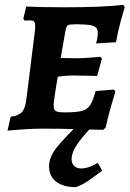

<svg xmlns="http://www.w3.org/2000/svg" viewBox="-20 -530 534 791"><path d="M246 -67Q294 -67 317 -73Q340 -79 351.5 -97Q363 -115 374 -155L450 -161L455 -152Q451 -140 438.5 -96Q426 -52 415 -4L405 5Q381 4 301.5 2Q222 0 157 0Q111 0 67 3.5Q23 7 11 8L24 -49Q57 -54 70 -68Q83 -82 88 -116L124 -404Q125 -412 125 -423Q125 -436 120.5 -441Q116 -446 105 -446L81 -445L76 -453L88 -503Q104 -502 148.5 -501Q193 -500 244 -500Q406 -500 488 -510L494 -501Q490 -489 478 -445.5Q466 -402 458 -356L376 -351Q377 -355 380 -369Q383 -383 383 -393Q383 -409 375.5 -416.5Q368 -424 349 -427Q330 -430 292 -430Q267 -430 260 -426Q253 -422 250 -405L230 -291L302 -290Q318 -290 350.5 -292.5Q383 -295 394 -296L400 -288L380 -217Q370 -217 340.5 -218Q311 -219 279 -219Q253 -219 218 -214L209 -160Q208 -150 204.5 -128.5Q201 -107 201 -96Q201 -78 210 -72.5Q219 -67 246 -67ZM292 241Q241 241 211.5 218.5Q182 196 182 155Q182 117 214 77Q246 37 327 -42H391Q327 23 301 60Q275 97 275 126Q275 143 285.5 153.5Q296 164 314 164Q332 164 351.5 156.5Q371 149 383 141L401 173Q368 198 342.5 215.5Q317 233 292 241Z"/></svg>

Font: Alegreya SC
Style: Bold Italic
Weight: 700
Italic angle: -7°
Designer: Juan Pablo del Peral
Foundry: Huerta Tipografica
Version: Version 2.007; ttfautohint (v1.6)